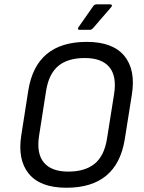

<svg xmlns="http://www.w3.org/2000/svg" viewBox="-20 -862 669 894"><path d="M350.1 -723.1Q344.7 -723.1 343.3 -726.3Q341.8 -729.5 345.2 -734.9L413.1 -832Q418.9 -841.8 430.2 -841.8H493.2Q499 -841.8 500.7 -837.9Q502.4 -834 498 -829.1L415 -732.9Q406.7 -723.1 398.9 -723.1ZM289.1 12.2Q168 12.2 114.5 -52.7Q61 -117.7 79.1 -231.9L111.8 -440.9Q147.9 -667 383.8 -667Q504.9 -667 558.6 -602.1Q612.3 -537.1 594.2 -422.9L561 -213.9Q524.9 12.2 289.1 12.2ZM297.9 -63Q376 -63 420.7 -99.6Q465.3 -136.2 478 -214.8L511.2 -423.8Q524.4 -506.8 489.3 -549.3Q454.1 -591.8 375 -591.8Q295.9 -591.8 251.7 -555.2Q207.5 -518.6 194.8 -439.9L162.1 -231Q148.9 -147.9 184.1 -105.5Q219.2 -63 297.9 -63Z"/></svg>

Font: Sofia Sans
Style: Italic
Weight: 400
Italic angle: -9°
Designer: Botio Nikoltchev, Ani Petrova
Foundry: lettersoup
Version: Version 4.100